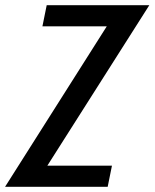

<svg xmlns="http://www.w3.org/2000/svg" viewBox="-60 -720 596 740"><path d="M-40.5 0 351.5 -618.5H103.5L120 -700H515.5L122.5 -81.5H371.5L355 0Z"/></svg>

Font: Cabin Condensed
Style: Italic
Weight: 400
Width: 3
Italic angle: -10°
Designer: Pablo Impallari
Foundry: Pablo Impallari. http://www.impallari.com Igino Marini. http://www.ikern.com
Version: Version 3.001; ttfautohint (v1.8.3)